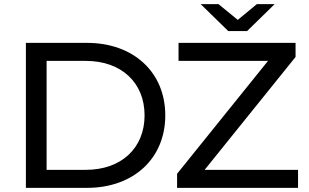

<svg xmlns="http://www.w3.org/2000/svg" viewBox="-20 -907 1494 927"><path d="M1173 -757 1306 -887H1220L1128 -811L1035 -887H949L1082 -757ZM400 -700H105V0H400C625 0 778 -142 778 -350C778 -558 625 -700 400 -700ZM968 -87 1407 -632V-700H842V-613H1274L835 -68V0H1419V-87ZM394 -87H205V-613H394C567 -613 678 -507 678 -350C678 -193 567 -87 394 -87Z"/></svg>

Font: AWKNG-Font Medium
Style: Regular
Weight: 500
Designer: Awakening Church
Foundry: Awakening Church
Version: Version 1.700;PS 001.700;hotconv 1.0.88;makeotf.lib2.5.64775